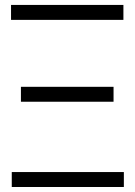

<svg xmlns="http://www.w3.org/2000/svg" viewBox="-20 -747 541 767"><path d="M24.1 -667.6H473V-727.3H24.1ZM27 0H474.8V-59.7H27ZM63.6 -340.6H433.6V-400.2H63.6Z"/></svg>

Font: Karasuma Gothic
Style: Light
Weight: 300
Designer: Rasmus Andersson / Ryoko Nishizuka
Foundry: rsms
Version: Version 1.00